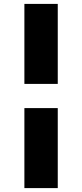

<svg xmlns="http://www.w3.org/2000/svg" viewBox="-20 -835 421 984"><path d="M105 -405V-815H276V-405ZM276 -281V129H105V-281Z"/></svg>

Font: Poppins
Style: Bold
Weight: 700
Designer: Ninad Kale (Devanagari), Jonny Pinhorn (Latin)
Version: Version 5.002